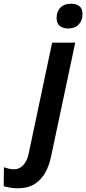

<svg xmlns="http://www.w3.org/2000/svg" viewBox="-144 -771 463 1031"><path d="M-50 240Q-70 240 -90.5 236.5Q-111 233 -124 229L-123 127Q-109 132 -96 135Q-83 138 -69 138Q-50 138 -34.5 128.5Q-19 119 -7 99.5Q5 80 11 49L136 -542H260L131 66Q121 116 99.5 155Q78 194 42 217Q6 240 -50 240ZM222 -618Q196 -618 178 -631Q160 -644 160 -673Q160 -697 169 -714.5Q178 -732 195.5 -741.5Q213 -751 237 -751Q264 -751 281.5 -738.5Q299 -726 299 -697Q299 -661 278.5 -639.5Q258 -618 222 -618Z"/></svg>

Font: Noto Sans Display SemiBold
Style: Italic
Weight: 600
Italic angle: -12°
Designer: Monotype Design Team
Foundry: Monotype Imaging Inc.
Version: Version 2.003